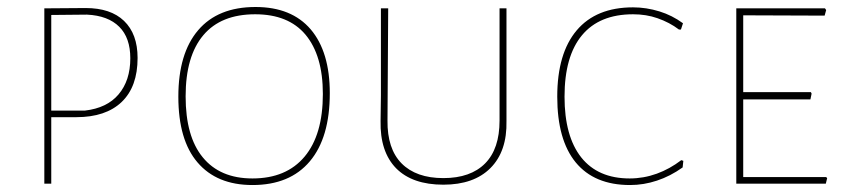

<svg xmlns="http://www.w3.org/2000/svg" viewBox="-20 -530 2448 554"><path d="M127.9 0H107.9V-505.9L227.1 -506.8Q299.3 -506.8 337.9 -469.7Q377 -432.1 377 -362.8Q377 -279.8 331.1 -235.8Q285.2 -191.9 200.2 -191.9H127.9ZM127.9 -210.9H225.1Q288.6 -218.3 321.8 -257.3Q356 -297.4 356 -361.8Q356 -420.9 324.2 -452.6Q292 -484.9 231 -487.8L127.9 -486.8Z M708.5 3.9Q605.5 3.9 549.8 -61.5Q494.6 -126 494.6 -251Q494.6 -376 551.8 -442.9Q608.9 -509.8 717.3 -509.8Q821.3 -509.8 876.5 -445.3Q931.6 -380.4 931.6 -261.2Q931.6 -132.8 874 -64.5Q816.4 3.9 708.5 3.9ZM716.3 -488.8Q617.7 -488.8 566.9 -428.7Q515.6 -368.2 515.6 -252Q515.6 -136.2 564.9 -76.2Q614.7 -15.1 708.5 -15.1Q806.2 -15.1 858.9 -78.1Q911.6 -141.1 911.6 -258.8Q911.6 -370.1 861.3 -430.2Q812 -488.8 716.3 -488.8Z M1259.3 2.9Q1169.9 2.9 1123 -44.4Q1076.2 -92.3 1078.1 -181.2L1079.1 -254.9V-505.9H1100.1L1098.1 -182.1Q1097.2 -100.6 1138.7 -58.6Q1180.7 -16.1 1259.3 -16.1Q1337.9 -16.1 1379.9 -58.6Q1421.4 -100.6 1421.4 -182.1V-505.9H1441.4V-181.2Q1443.4 -93.3 1395 -44.9Q1347.2 2.9 1259.3 2.9Z M1950.7 -462.9 1944.8 -444.8H1939Q1912.1 -465.3 1877 -477.5Q1844.7 -488.8 1806.6 -488.8Q1709.5 -488.8 1659.2 -428.2Q1608.9 -367.7 1608.9 -251Q1608.9 -136.7 1657.2 -75.7Q1705.6 -15.1 1796.9 -15.1Q1836.9 -15.1 1875 -28.8Q1912.6 -42.5 1945.8 -67.9L1951.7 -65.9L1949.7 -46.9Q1914.1 -21.5 1875.5 -8.8Q1837.4 3.9 1797.9 3.9Q1694.8 3.9 1641.1 -61.5Q1587.9 -126.5 1587.9 -251Q1587.9 -376 1644 -442.4Q1700.2 -508.8 1806.6 -508.8Q1844.7 -508.8 1882.8 -497.1Q1919.4 -485.8 1950.7 -462.9Z M2362.8 0H2104.5V-505.9H2360.4L2363.8 -501L2359.4 -484.9L2124.5 -485.8V-264.2H2319.8L2321.8 -259.8L2318.4 -243.2H2124.5V-19H2363.8L2366.7 -16.1Z"/></svg>

Font: Datalegreya
Style: Gradient
Weight: 400
Designer: Figs Lab
Foundry: Figs Lab
Version: Version 1.002;PS 001.002;hotconv 1.0.70;makeotf.lib2.5.58329